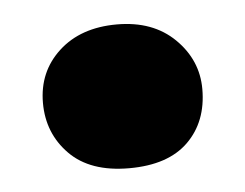

<svg xmlns="http://www.w3.org/2000/svg" viewBox="-30 -231 345 270"><g transform="rotate(-5 142.5 -95.5)"><path d="M143 6Q88 6 59 -23.5Q30 -53 30 -96Q30 -140 61 -168.5Q92 -197 143 -197Q194 -197 224.5 -167Q255 -137 255 -96Q255 -50 226.5 -22Q198 6 143 6Z"/></g></svg>

Font: Paytone One
Style: Regular
Weight: 400
Designer: Vernon Adams
Foundry: Vernon Adams
Version: Version 1.002; ttfautohint (v1.8.4.7-5d5b);gftools[0.9.23]